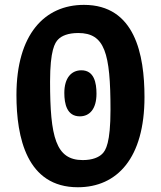

<svg xmlns="http://www.w3.org/2000/svg" viewBox="-20 -759 660 788"><path d="M319.5 -102C360.5 -102 386 -114 399.5 -127.5C414 -141.5 433.5 -172.5 433.5 -308.5C433.5 -542 410 -623.5 301 -623.5C258.5 -623.5 233 -611.5 219.5 -598C205 -584 185.5 -552 185.5 -424.5C185.5 -196.5 209 -102 319.5 -102ZM47.5 -369C47.5 -619 163.5 -739 324.5 -739C534 -739 573 -535 573 -360.5C573 -110.5 461 9.5 299.5 9.5C90 9.5 47.5 -194.5 47.5 -369ZM244 -377.5C244 -440 273.5 -470.5 314 -470.5C366.5 -470.5 376 -419 376 -374.5C376 -312 348 -281.5 307.5 -281.5C254.5 -281.5 244 -333 244 -377.5Z"/></svg>

Font: Monaspace Argon
Style: Bold
Weight: 700
Designer: Riley Cran & the Lettermatic Team
Foundry: Lettermatic
Version: Version 1.000 (Monaspace Argon)